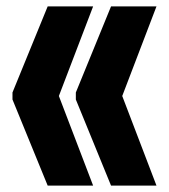

<svg xmlns="http://www.w3.org/2000/svg" viewBox="-20 -580 528 600"><path d="M19 -269V-291L129 -560H271L164 -280L271 0H129ZM217 -269V-291L327 -560H469L362 -280L469 0H327Z"/></svg>

Font: Tektur Condensed SemiBold
Style: Regular
Weight: 600
Width: 3
Designer: Adam Jagosz
Foundry: Adam Jagosz
Version: Version 1.005;gftools[0.9.30]